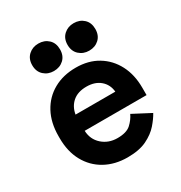

<svg xmlns="http://www.w3.org/2000/svg" viewBox="-170 -833 916 970"><g transform="rotate(-30 288.5 -348.0)"><path d="M296 14Q222 14 165.5 -17.5Q109 -49 77.5 -106.5Q46 -164 46 -242V-254Q46 -332 77 -389.5Q108 -447 164 -478.5Q220 -510 294 -510Q367 -510 421 -477.5Q475 -445 505 -387.5Q535 -330 535 -254V-211H174Q176 -160 212 -128Q248 -96 300 -96Q353 -96 378 -119Q403 -142 416 -170L519 -116Q505 -90 478.5 -59.5Q452 -29 408 -7.5Q364 14 296 14ZM175 -305H407Q403 -348 372.5 -374Q342 -400 293 -400Q242 -400 212 -374Q182 -348 175 -305ZM397 -550Q363 -550 339.5 -571.5Q316 -593 316 -630Q316 -667 339.5 -688.5Q363 -710 397 -710Q432 -710 455 -688.5Q478 -667 478 -630Q478 -593 455 -571.5Q432 -550 397 -550ZM191 -550Q157 -550 133.5 -571.5Q110 -593 110 -630Q110 -667 133.5 -688.5Q157 -710 191 -710Q226 -710 249 -688.5Q272 -667 272 -630Q272 -593 249 -571.5Q226 -550 191 -550Z"/></g></svg>

Font: Space Grotesk Light
Style: Bold
Weight: 700
Version: Version 2.000